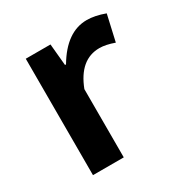

<svg xmlns="http://www.w3.org/2000/svg" viewBox="-137 -688 775 802"><g transform="rotate(-30 250.0 -287.0)"><path d="M85.9 0V-561.5H205.1L214.8 -457H219.7Q289.1 -574.2 386.7 -574.2Q425.8 -574.2 473.6 -556.6L445.3 -431.6Q404.3 -446.3 374 -446.3Q279.3 -446.3 234.4 -329.1V0Z"/></g></svg>

Font: GenEi Gothic M Regular
Style: Bold
Weight: 700
Designer: o_tamon (Modified); [Source Han Sans]
Ryoko NISHIZUKA  (kana & ideographs); Paul D. Hunt (Latin, Greek & Cyrillic); Wenl
Version: Version 1.1a;Original Version 1.004